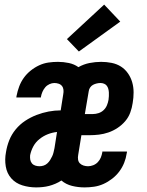

<svg xmlns="http://www.w3.org/2000/svg" viewBox="-20 -807 640 835"><path d="M137 8Q106 8 77 -1Q48 -10 29 -31.5Q10 -53 5 -83.5Q0 -114 6 -145Q10 -171 20 -196.5Q30 -222 48 -244Q66 -266 89.5 -281.5Q113 -297 139 -307Q165 -317 191.5 -322Q218 -327 244 -327L255 -397Q257 -407 256 -416.5Q255 -426 249.5 -433Q244 -440 235 -443Q226 -446 216 -446Q206 -446 195 -441Q184 -436 176.5 -427Q169 -418 164.5 -407.5Q160 -397 158 -386Q158 -385 158 -384.5Q158 -384 158 -383H51Q51 -385 51.5 -387Q52 -389 52 -390Q56 -411 63.5 -431Q71 -451 83.5 -468.5Q96 -486 113.5 -500Q131 -514 150.5 -523Q170 -532 190.5 -535Q211 -538 232 -538Q256 -538 279.5 -533Q303 -528 321 -515Q344 -528 369.5 -533Q395 -538 420 -538Q443 -538 465.5 -533.5Q488 -529 506 -517.5Q524 -506 536.5 -488Q549 -470 555 -449Q561 -428 561 -405Q561 -382 557 -359Q554 -338 546.5 -317.5Q539 -297 524.5 -280Q510 -263 491 -250.5Q472 -238 451.5 -231Q431 -224 410.5 -221.5Q390 -219 369 -219H334L320 -133Q318 -123 319.5 -113Q321 -103 327.5 -96.5Q334 -90 343.5 -87Q353 -84 363 -84Q374 -84 385.5 -88.5Q397 -93 405.5 -102Q414 -111 418.5 -122Q423 -133 425 -145Q425 -145 425 -146Q425 -147 425 -148H532Q532 -146 532 -144Q532 -142 531 -140Q528 -119 520 -99Q512 -79 499 -61.5Q486 -44 468 -30Q450 -16 430 -7Q410 2 389 5Q368 8 348 8Q320 8 293.5 1.5Q267 -5 247 -22Q235 -14 221 -8Q207 -2 193.5 1.5Q180 5 165.5 6.5Q151 8 137 8ZM349 -311H384Q396 -311 408.5 -315Q421 -319 430.5 -328Q440 -337 445 -349Q450 -361 452 -373Q453 -381 453.5 -389Q454 -397 453.5 -405Q453 -413 451 -420.5Q449 -428 444.5 -434Q440 -440 432.5 -443Q425 -446 417 -446Q409 -446 400.5 -444Q392 -442 384.5 -438Q377 -434 372 -426.5Q367 -419 366 -411ZM152 -84Q161 -84 170 -87Q179 -90 186 -96.5Q193 -103 198 -111Q203 -119 207 -127.5Q211 -136 213 -145Q215 -154 217 -163L228 -233Q208 -231 188.5 -223.5Q169 -216 152 -202.5Q135 -189 125 -170.5Q115 -152 111 -132Q110 -122 111.5 -113Q113 -104 118.5 -97Q124 -90 133 -87Q142 -84 152 -84ZM323 -583 271 -637 433 -787 503 -713Z"/></svg>

Font: Iosevka Curly Slab SmBdEx
Style: Italic
Weight: 600
Width: 7
Italic angle: -9°
Monospace: yes
Designer: Belleve Invis
Foundry: Belleve Invis
Version: Version 11.1.0; ttfautohint (v1.8.3)